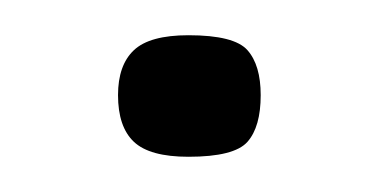

<svg xmlns="http://www.w3.org/2000/svg" viewBox="-20 -79 215 109"><path d="M128 -25Q128 -7 120.5 1.5Q113 10 87 10Q65 10 56 1.5Q47 -7 47 -25Q47 -42 56 -50.5Q65 -59 87 -59Q113 -59 120.5 -50.5Q128 -42 128 -25Z"/></svg>

Font: Glory
Style: Regular
Weight: 400
Designer: Robert Leuschke
Foundry: Robert Leuschke
Version: Version 1.011